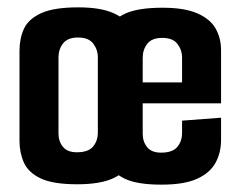

<svg xmlns="http://www.w3.org/2000/svg" viewBox="-20 -496 634 522"><path d="M190 5Q124 5 90.5 -11Q57 -27 45 -54Q33 -81 33 -113V-358Q33 -391 45 -417.5Q57 -444 91.5 -460Q126 -476 193 -476Q253 -476 288 -460.5Q323 -445 337.5 -419Q352 -393 352 -360V-117Q352 -82 337 -54.5Q322 -27 287 -11Q252 5 190 5ZM189 -82Q220 -82 233 -97.5Q246 -113 246 -136V-340Q246 -361 233.5 -377.5Q221 -394 192 -394Q164 -394 151.5 -378Q139 -362 139 -340V-133Q139 -112 151 -97Q163 -82 189 -82ZM419 6Q353 6 319.5 -10Q286 -26 274 -53Q262 -80 262 -112V-357Q262 -390 274 -416.5Q286 -443 320.5 -459Q355 -475 422 -475Q482 -475 517 -459.5Q552 -444 566.5 -418Q581 -392 581 -359V-265L475 -258V-339Q475 -360 462.5 -376.5Q450 -393 421 -393Q393 -393 380.5 -377Q368 -361 368 -339V-132Q368 -111 380 -96Q392 -81 418 -81Q449 -81 462 -96.5Q475 -112 475 -135V-168L581 -176V-116Q581 -81 566 -53.5Q551 -26 516 -10Q481 6 419 6ZM274 -215V-272H581V-215Z"/></svg>

Font: Smooch Sans
Style: Bold
Weight: 700
Designer: Robert E. Leuschke
Foundry: Robert E. Leuschke
Version: Version 1.010